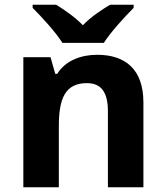

<svg xmlns="http://www.w3.org/2000/svg" viewBox="-20 -786 697 806"><path d="M242 -606H416C444 -651 505 -717 541 -753V-766H442C407 -745 362 -716 328 -680C293 -716 251 -744 216 -766H117V-753C154 -716 214 -651 242 -606ZM388 -556C320 -556 255 -532 220 -476H212L192 -546H78V0H227V-257C227 -373 254 -437 345 -437C406 -437 433 -397 433 -319V0H582V-356C582 -496 505 -556 388 -556Z"/></svg>

Font: Noto Sans Javanese
Style: Bold
Weight: 700
Designer: Monotype Design Team
Foundry: Monotype Imaging Inc.
Version: Version 2.005